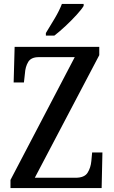

<svg xmlns="http://www.w3.org/2000/svg" viewBox="-20 -951 575 971"><path d="M33 0V-41L358 -662H176Q137 -662 122.5 -637.5Q108 -613 106 -579L101 -534H49L54 -714H482V-672L156 -52H362Q407 -52 423 -77.5Q439 -103 442 -137L446 -180H498L494 0ZM212 -784Q233 -818 256.5 -857.5Q280 -897 293 -931H403V-921Q393 -904 367.5 -876Q342 -848 311.5 -819.5Q281 -791 255 -771H212Z"/></svg>

Font: Noto Serif Tamil Condensed Medium
Style: Regular
Weight: 500
Width: 3
Designer: Indian Type Foundry, Tom Grace, and the Monotype Design Team
Foundry: Monotype Imaging Inc.
Version: Version 2.004; ttfautohint (v1.8.4.7-5d5b)